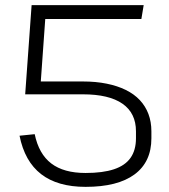

<svg xmlns="http://www.w3.org/2000/svg" viewBox="-20 -720 658 747"><path d="M313 7Q204 7 140 -42.5Q76 -92 56 -192L115 -198Q131 -121 179.5 -84Q228 -47 313 -47Q380 -47 423.5 -61.5Q467 -76 488 -106Q509 -136 509 -182V-209Q509 -280 456.5 -316.5Q404 -353 303 -353H78L115 -403H303Q353 -403 395 -394.5Q437 -386 469.5 -370Q502 -354 524 -330.5Q546 -307 557.5 -276.5Q569 -246 569 -209V-182Q569 -90 503.5 -41.5Q438 7 313 7ZM103 -700H539L530 -646H123L159 -687L137 -379L78 -353Z"/></svg>

Font: Pathway Extreme 8pt Thin
Style: Regular
Weight: 100
Version: Version 1.001;gftools[0.9.26]